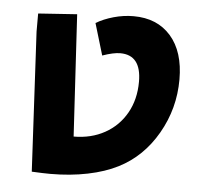

<svg xmlns="http://www.w3.org/2000/svg" viewBox="-45 -593 680 646"><g transform="rotate(5 295.5 -270.5)"><path d="M85 4 60 -467V-528L191 -537L215 -126Q274 -126 320 -151.5Q366 -177 392 -223Q418 -269 418 -329Q418 -419 347 -419Q324 -419 287 -406L255 -513Q280 -528 313.5 -537.5Q347 -547 381 -547Q461 -547 507 -494.5Q553 -442 553 -348Q553 -250 504.5 -165.5Q456 -81 375 -40Q332 -18 273.5 -6Q215 6 148 6Q125 6 85 4Z"/></g></svg>

Font: Secular One
Style: Regular
Weight: 400
Designer: Michal Sahar
Foundry: Hagilda
Version: Version 1.000